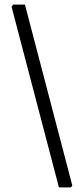

<svg xmlns="http://www.w3.org/2000/svg" viewBox="-20 -698 333 831"><path d="M235 113 30 -669 37 -678H88L293 105L287 113Z"/></svg>

Font: Alegreya Sans
Style: Italic
Weight: 400
Italic angle: -7°
Designer: Juan Pablo del Peral
Foundry: Huerta Tipografica
Version: Version 2.007